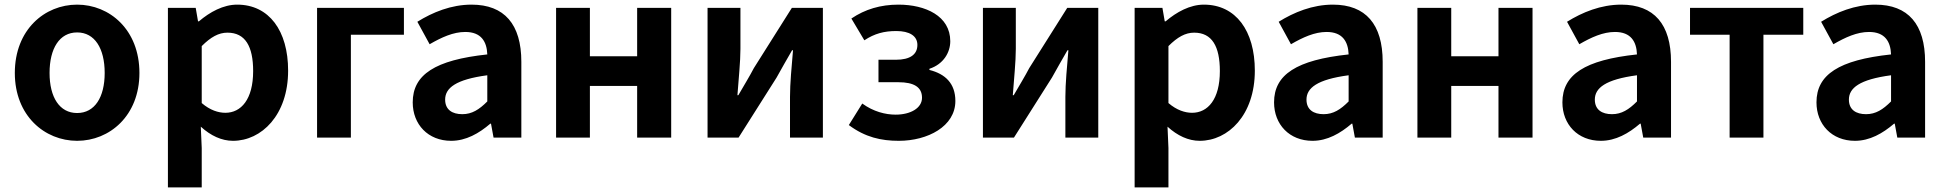

<svg xmlns="http://www.w3.org/2000/svg" viewBox="-20 -594 8403 829"><path d="M313 14C453 14 582 -94 582 -279C582 -466 453 -574 313 -574C173 -574 44 -466 44 -279C44 -94 173 14 313 14ZM313 -106C237 -106 194 -174 194 -279C194 -385 237 -454 313 -454C389 -454 432 -385 432 -279C432 -174 389 -106 313 -106Z M705 215H851V45L847 -47C890 -8 937 14 986 14C1109 14 1224 -97 1224 -289C1224 -461 1142 -574 1004 -574C944 -574 886 -542 839 -502H835L825 -560H705ZM953 -107C923 -107 887 -118 851 -149V-395C890 -434 924 -453 962 -453C1039 -453 1073 -394 1073 -287C1073 -165 1021 -107 953 -107Z M1349 0H1495V-444H1724V-560H1349Z M1928 14C1992 14 2048 -18 2097 -60H2100L2111 0H2231V-327C2231 -489 2158 -574 2016 -574C1928 -574 1848 -541 1782 -500L1835 -403C1887 -433 1937 -456 1989 -456C2058 -456 2082 -414 2084 -359C1859 -335 1762 -272 1762 -152C1762 -57 1828 14 1928 14ZM1976 -101C1933 -101 1902 -120 1902 -164C1902 -214 1948 -251 2084 -269V-156C2049 -121 2018 -101 1976 -101Z M2381 0H2527V-223H2731V0H2878V-560H2731V-351H2527V-560H2381Z M3035 0H3169L3333 -259C3351 -292 3381 -344 3400 -377H3404C3398 -307 3391 -233 3391 -176V0H3533V-560H3399L3235 -300C3218 -267 3187 -216 3168 -183H3164C3169 -252 3177 -327 3177 -383V-560H3035Z M3861 14C3985 14 4105 -48 4105 -158C4105 -234 4061 -275 3993 -292V-297C4054 -317 4083 -368 4083 -416C4083 -525 3976 -574 3859 -574C3782 -574 3715 -554 3656 -514L3712 -420C3756 -449 3797 -460 3850 -460C3907 -460 3941 -439 3941 -400C3941 -359 3910 -336 3848 -336H3773V-239H3859C3926 -239 3961 -218 3961 -172C3961 -127 3911 -99 3847 -99C3803 -99 3751 -112 3703 -147L3645 -54C3716 -1 3785 14 3861 14Z M4224 0H4358L4522 -259C4540 -292 4570 -344 4589 -377H4593C4587 -307 4580 -233 4580 -176V0H4722V-560H4588L4424 -300C4407 -267 4376 -216 4357 -183H4353C4358 -252 4366 -327 4366 -383V-560H4224Z M4879 215H5025V45L5021 -47C5064 -8 5111 14 5160 14C5283 14 5398 -97 5398 -289C5398 -461 5316 -574 5178 -574C5118 -574 5060 -542 5013 -502H5009L4999 -560H4879ZM5127 -107C5097 -107 5061 -118 5025 -149V-395C5064 -434 5098 -453 5136 -453C5213 -453 5247 -394 5247 -287C5247 -165 5195 -107 5127 -107Z M5647 14C5711 14 5767 -18 5816 -60H5819L5830 0H5950V-327C5950 -489 5877 -574 5735 -574C5647 -574 5567 -541 5501 -500L5554 -403C5606 -433 5656 -456 5708 -456C5777 -456 5801 -414 5803 -359C5578 -335 5481 -272 5481 -152C5481 -57 5547 14 5647 14ZM5695 -101C5652 -101 5621 -120 5621 -164C5621 -214 5667 -251 5803 -269V-156C5768 -121 5737 -101 5695 -101Z M6100 0H6246V-223H6450V0H6597V-560H6450V-351H6246V-560H6100Z M6892 14C6956 14 7012 -18 7061 -60H7064L7075 0H7195V-327C7195 -489 7122 -574 6980 -574C6892 -574 6812 -541 6746 -500L6799 -403C6851 -433 6901 -456 6953 -456C7022 -456 7046 -414 7048 -359C6823 -335 6726 -272 6726 -152C6726 -57 6792 14 6892 14ZM6940 -101C6897 -101 6866 -120 6866 -164C6866 -214 6912 -251 7048 -269V-156C7013 -121 6982 -101 6940 -101Z M7448 0H7594V-444H7766V-560H7277V-444H7448Z M7989 14C8053 14 8109 -18 8158 -60H8161L8172 0H8292V-327C8292 -489 8219 -574 8077 -574C7989 -574 7909 -541 7843 -500L7896 -403C7948 -433 7998 -456 8050 -456C8119 -456 8143 -414 8145 -359C7920 -335 7823 -272 7823 -152C7823 -57 7889 14 7989 14ZM8037 -101C7994 -101 7963 -120 7963 -164C7963 -214 8009 -251 8145 -269V-156C8110 -121 8079 -101 8037 -101Z"/></svg>

Font: Source Han Sans Old Style Bold
Style: Regular
Weight: 700
Designer: Ryoko NISHIZUKA (kana & ideographs); Paul D. Hunt (Latin, Greek & Cyrillic); Wenlong ZHANG (bopomofo); Sandoll Communica
Foundry: Adobe Systems Incorporated
Version: Version 1.004;PS 1.004;hotconv 1.0.81;makeotf.lib2.5.63406